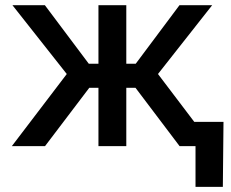

<svg xmlns="http://www.w3.org/2000/svg" viewBox="-20 -561 886 737"><path d="M25.4 0 236.3 -276.9 27.8 -541H152.3L320.8 -316.4H357.9V-541H464.8V-316.4H501L668.9 -541H794.4L586.4 -276.9L796.4 0H669.4L500 -224.1H464.8V0H357.9V-224.1H322.8L152.8 0ZM730.5 156.2V0H691.9V-93.3H837.9L835.4 156.2Z"/></svg>

Font: Inter 17pt Medium
Style: Regular
Weight: 500
Version: Version 4.001;git-66647c0bb